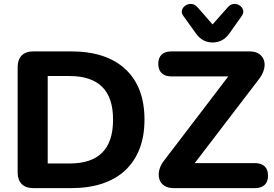

<svg xmlns="http://www.w3.org/2000/svg" viewBox="-20 -970 1414 990"><path d="M152 0Q113 0 92 -21Q71 -42 71 -81V-624Q71 -663 92 -684Q113 -705 152 -705H347Q528 -705 626.5 -613.5Q725 -522 725 -353Q725 -268 699.5 -202.5Q674 -137 626 -92Q578 -47 508 -23.5Q438 0 347 0ZM226 -127H338Q395 -127 437 -141Q479 -155 507 -183Q535 -211 549 -253.5Q563 -296 563 -353Q563 -467 506.5 -522.5Q450 -578 338 -578H226ZM876 0Q846 0 827 -12.5Q808 -25 801.5 -46.5Q795 -68 801.5 -94Q808 -120 829 -146L1193 -623V-576H864Q831 -576 813.5 -593Q796 -610 796 -641Q796 -672 813.5 -688.5Q831 -705 864 -705H1266Q1297 -705 1315.5 -692.5Q1334 -680 1341 -659Q1348 -638 1341 -611.5Q1334 -585 1313 -559L949 -83V-129H1294Q1327 -129 1344.5 -112.5Q1362 -96 1362 -65Q1362 -33 1344.5 -16.5Q1327 0 1294 0ZM1076 -751Q1050 -751 1028.5 -762.5Q1007 -774 990 -798L926 -887Q914 -903 918.5 -918Q923 -933 937 -942Q951 -951 968 -949.5Q985 -948 999 -932L1076 -844L1154 -932Q1168 -948 1185 -949.5Q1202 -951 1215.5 -942Q1229 -933 1233.5 -918.5Q1238 -904 1226 -887L1163 -798Q1146 -774 1124.5 -762.5Q1103 -751 1076 -751Z"/></svg>

Font: Nunito ExtraLight ExtraBold
Style: Regular
Weight: 800
Version: Version 3.602